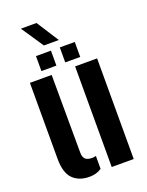

<svg xmlns="http://www.w3.org/2000/svg" viewBox="-167 -985 825 1076"><g transform="rotate(-20 245.5 -447.0)"><path d="M40.6 -147.2V-600H170.3L171.9 -136.2Q171.9 -109.9 184.3 -97.6Q196.7 -85.3 224.6 -85.3Q237 -85.3 248 -88.6V-11.7Q217.7 9.2 175.5 9.2Q112.9 9.2 76.7 -27.2Q40.6 -63.7 40.6 -147.2ZM310.1 0V-600H441.3V0ZM265.9 -640V-729.3H355.2V-640ZM123.8 -640V-729.3H213.1V-640ZM185.8 -770.2 96.9 -902.6H190.1L275 -770.2Z"/></g></svg>

Font: Big Shoulders Stencil Text SC Thin
Style: Regular
Weight: 100
Designer: Patric King
Foundry: XO Type Co
Version: Version 2.001